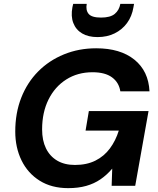

<svg xmlns="http://www.w3.org/2000/svg" viewBox="-20 -962 820 994"><path d="M333 12Q247 12 185.5 -26.5Q124 -65 91.5 -131.5Q59 -198 59 -281Q59 -377 90 -456Q121 -535 177.5 -592Q234 -649 311 -680.5Q388 -712 478 -712Q603 -712 676 -653Q749 -594 754 -489H603Q596 -535 560 -561.5Q524 -588 459 -588Q382 -588 323 -550.5Q264 -513 231 -446.5Q198 -380 198 -292Q198 -235 218 -194Q238 -153 276 -130.5Q314 -108 368 -108Q429 -108 474 -130.5Q519 -153 549 -193.5Q579 -234 595 -286H423L440 -387H749L680 0H558L561 -89Q533 -56 500 -33.5Q467 -11 426 0.5Q385 12 333 12ZM485 -770Q437 -770 405 -789Q373 -808 359.5 -843Q346 -878 355 -925L359 -942H429Q423 -909 439 -890Q455 -871 503 -871Q551 -871 574 -890Q597 -909 603 -942H674L671 -925Q663 -877 637.5 -842.5Q612 -808 573 -789Q534 -770 485 -770Z"/></svg>

Font: DM Sans 24pt
Style: Bold Italic
Weight: 700
Italic angle: -10°
Designer: Colophon Foundry, Jonny Pinhorn
Foundry: Colophon Foundry
Version: Version 4.004;gftools[0.9.30]